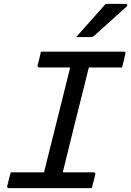

<svg xmlns="http://www.w3.org/2000/svg" viewBox="-20 -965 673 985"><path d="M451 0H26Q15 0 17 -11Q22 -30 26 -46Q30 -62 35 -81H206Q209 -95 213 -110Q217 -125 220 -138Q250 -257 280 -378Q310 -499 340 -619H181Q175 -619 173.5 -622.5Q172 -626 173 -630Q178 -649 182 -665Q186 -681 190 -700H615Q627 -700 623 -689Q619 -670 615 -654Q611 -638 606 -619H436Q433 -608 430 -596.5Q427 -585 425 -575Q394 -452 363 -328Q332 -204 302 -81H460Q471 -81 469 -70Q464 -51 460 -35Q456 -19 451 0ZM522 -945H626Q632 -945 633 -940Q634 -935 628 -930Q604 -908 586.5 -892.5Q569 -877 552.5 -862Q536 -847 515.5 -828.5Q495 -810 465 -783Q462 -780 457.5 -777.5Q453 -775 447 -775H371Q410 -820 446 -859.5Q482 -899 522 -945Z"/></svg>

Font: Recursive Mn Lnr St
Style: Italic
Weight: 400
Italic angle: -15°
Monospace: yes
Version: Version 1.079;hotconv 1.0.112;makeotfexe 2.5.65598; ttfautoh